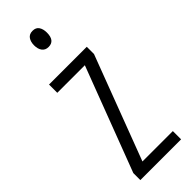

<svg xmlns="http://www.w3.org/2000/svg" viewBox="-246 -752 773 773"><g transform="rotate(-45 140.5 -366.0)"><path d="M259 0H27V-40L196 -485H39V-532H254V-491L86 -47H259ZM145 -732Q164 -732 172.5 -719Q181 -706 181 -686Q181 -640 145 -640Q127 -640 117.5 -652.5Q108 -665 108 -686Q108 -706 117 -719Q126 -732 145 -732Z"/></g></svg>

Font: Noto Sans Ethiopic ExtraCondensed Light
Style: Regular
Weight: 300
Width: 2
Designer: Monotype Design Team
Foundry: Monotype Imaging Inc.
Version: Version 2.102; ttfautohint (v1.8.4.7-5d5b)